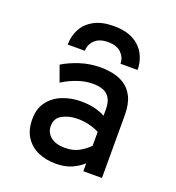

<svg xmlns="http://www.w3.org/2000/svg" viewBox="-136 -850 888 970"><g transform="rotate(20 308.0 -365.0)"><path d="M271 12Q217.5 12 175.2 -7Q133 -26 108.5 -64Q84 -102 84 -159Q84 -218 113.2 -255.2Q142.5 -292.5 188.5 -310.2Q234.5 -328 285 -328Q323.5 -328 355 -321Q386.5 -314 416.5 -298.5V-332Q416.5 -370 403.5 -392Q390.5 -414 367 -423Q343.5 -432 312.5 -432Q270.5 -432 228 -417Q185.5 -402 150.5 -379.5L119.5 -465Q155 -487.5 208.2 -505.2Q261.5 -523 322 -523Q354 -523 388.2 -516Q422.5 -509 451.8 -489.5Q481 -470 498.8 -432.8Q516.5 -395.5 516.5 -335V0H416.5V-42.5Q393 -20.5 357.2 -4.2Q321.5 12 271 12ZM288.5 -79Q332.5 -79 364.2 -97Q396 -115 416.5 -137V-211.5Q394.5 -223.5 364 -231.2Q333.5 -239 300.5 -239Q254 -239 218.8 -220Q183.5 -201 183.5 -159Q183.5 -123.5 211 -101.2Q238.5 -79 288.5 -79ZM123.5 -574.5Q123.5 -619.5 143.5 -657.8Q163.5 -696 205.2 -719Q247 -742 311.5 -742Q376.5 -742 418 -718.8Q459.5 -695.5 479.2 -657.2Q499 -619 499 -574.5H407Q407 -607.5 383 -631.8Q359 -656 311.5 -656Q264.5 -656 240 -631.8Q215.5 -607.5 215.5 -574.5Z"/></g></svg>

Font: Overpass Mono Light SemiBold
Style: Regular
Weight: 600
Monospace: yes
Version: Version 4.000